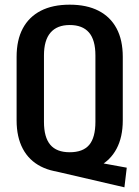

<svg xmlns="http://www.w3.org/2000/svg" viewBox="-20 -729 596 821"><path d="M202 0 237 -64 522 -12 512 72ZM278 9Q206 9 155 -17Q104 -43 77.5 -93Q51 -143 51 -214V-486Q51 -558 77.5 -607.5Q104 -657 154.5 -683Q205 -709 278 -709Q351 -709 401.5 -683Q452 -657 478.5 -607.5Q505 -558 505 -486V-214Q505 -143 478.5 -93Q452 -43 401.5 -17Q351 9 278 9ZM278 -78Q335 -78 361.5 -109.5Q388 -141 388 -208V-492Q388 -558 360.5 -590Q333 -622 278 -622Q224 -622 196 -589.5Q168 -557 168 -492V-208Q168 -142 195 -110Q222 -78 278 -78Z"/></svg>

Font: Pathway Extreme Condensed SemiBold
Style: Regular
Weight: 600
Width: 3
Version: Version 1.001;gftools[0.9.26]